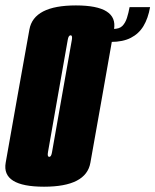

<svg xmlns="http://www.w3.org/2000/svg" viewBox="-51 -702 587 726"><path d="M115.5 4Q275 4 290.8 -86.8Q306.5 -177.5 335.5 -338Q364 -499.5 380 -590.5Q396 -681.5 236 -681.5Q76.5 -681.5 60.2 -590.5Q44 -499.5 15 -338Q-13.5 -177.5 -29.5 -86.8Q-45.5 4 115.5 4ZM135.5 -109Q127 -109 130.5 -127.2Q134 -145.5 167.5 -338Q202.5 -534.5 205.2 -551.5Q208 -568.5 216 -568.5Q223.5 -568.5 220.8 -552Q218 -535.5 183 -338Q148.5 -145.5 145.8 -127.2Q143 -109 135.5 -109ZM376.5 -592.5 369 -543.5Q413.5 -543.5 443.8 -559Q474 -574.5 491.5 -603.5Q509 -632.5 516.5 -675H439Q435 -653 429 -634.2Q423 -615.5 411.8 -604Q400.5 -592.5 376.5 -592.5Z"/></svg>

Font: Anybody UltraCondensed ExtraBold
Style: Italic
Weight: 800
Width: 1
Italic angle: -10°
Version: Version 1.113;gftools[0.9.25]